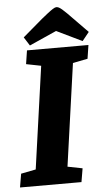

<svg xmlns="http://www.w3.org/2000/svg" viewBox="-72 -878 506 915"><g transform="rotate(-5 181.5 -420.5)"><path d="M-14 0 -3 -65 68 -79 137 -569 66 -583 76 -648H370L360 -583L289 -569L220 -79L291 -65L280 0ZM344 -669 222 -728 92 -670 66 -711 161 -792Q177 -805 191 -816Q205 -827 216 -834Q227 -841 233 -841Q239 -841 245 -838Q251 -835 260 -827.5Q269 -820 283 -806L377 -710Z"/></g></svg>

Font: Faustina ExtraBold
Style: Italic
Weight: 800
Italic angle: -8°
Designer: Alfonso Garcia
Foundry: http://www.omnibus-type.com
Version: Version 1.200